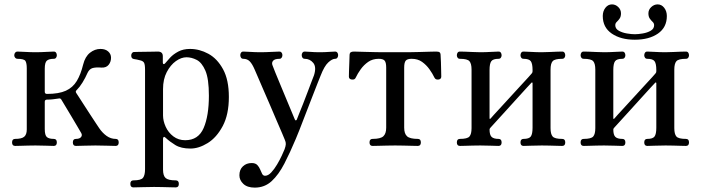

<svg xmlns="http://www.w3.org/2000/svg" viewBox="-20 -665 3195 875"><path d="M49 0Q35 0 35 -16Q35 -32 49 -32Q79 -32 90.5 -42Q102 -52 102 -75V-354Q102 -377 96 -387Q90 -397 59 -397Q53 -397 49 -402Q45 -407 45 -413Q45 -420 49 -425Q53 -430 59 -430Q70 -430 94.5 -428.5Q119 -427 142 -427Q166 -427 190.5 -428.5Q215 -430 225 -430Q232 -430 235.5 -425Q239 -420 239 -413Q239 -407 235.5 -402Q232 -397 225 -397Q204 -397 194 -389Q184 -381 184 -352V-247Q184 -237 194 -237Q248 -237 280 -251.5Q312 -266 330 -296Q348 -326 359 -371Q368 -407 390 -424.5Q412 -442 438 -442Q460 -442 473 -430.5Q486 -419 486 -402Q486 -383 475 -369.5Q464 -356 443 -357Q415 -359 401 -354.5Q387 -350 379 -333Q369 -310 356 -289Q343 -268 329 -254Q323 -249 327 -242Q330 -238 340 -222Q350 -206 364.5 -184Q379 -162 393 -140Q407 -118 418 -102Q429 -86 432 -81Q447 -59 466 -45.5Q485 -32 507 -32Q521 -32 521 -16Q521 0 507 0Q497 0 468 -1Q439 -2 415 -2Q391 -2 363.5 -1Q336 0 326 0Q312 0 312 -16Q312 -32 326 -32Q343 -32 349.5 -40.5Q356 -49 350 -59Q347 -64 334.5 -85.5Q322 -107 305.5 -134.5Q289 -162 275.5 -184.5Q262 -207 259 -212Q255 -218 247 -216Q234 -214 221 -212.5Q208 -211 194 -211Q184 -211 184 -201V-77Q184 -48 194 -40Q204 -32 225 -32Q239 -32 239 -16Q239 0 225 0Q215 0 190.5 -1Q166 -2 142 -2Q126 -2 107 -1.5Q88 -1 72 -0.5Q56 0 49 0Z M588 189Q574 189 574 173Q574 157 588 157Q623 157 632 145Q641 133 641 106V-347Q641 -371 636.5 -379Q632 -387 619 -390Q613 -392 604.5 -393.5Q596 -395 590 -396Q578 -398 578 -412Q578 -418 581.5 -423Q585 -428 591 -428Q594 -428 609 -428.5Q624 -429 642.5 -429Q661 -429 677 -429.5Q693 -430 699 -430Q722 -430 722 -409V-380Q722 -374 725.5 -373Q729 -372 733 -377Q741 -387 755.5 -402.5Q770 -418 792.5 -430Q815 -442 846 -442Q889 -442 929.5 -420Q970 -398 996.5 -349.5Q1023 -301 1023 -223Q1023 -143 995 -90.5Q967 -38 926.5 -13Q886 12 848 12Q805 12 779 -4Q753 -20 735 -37Q729 -43 726 -40.5Q723 -38 723 -33V108Q723 136 735 146.5Q747 157 781 157Q795 157 795 173Q795 189 781 189Q775 189 757 188.5Q739 188 718.5 187.5Q698 187 682 187Q658 187 628 188Q598 189 588 189ZM824 -26Q884 -26 908 -81.5Q932 -137 932 -229Q932 -306 916 -343Q900 -380 876.5 -392Q853 -404 830 -404Q806 -404 781.5 -386.5Q757 -369 740 -336.5Q723 -304 723 -259V-139Q723 -114 735 -87.5Q747 -61 770 -43.5Q793 -26 824 -26Z M1141 190Q1107 190 1089 173Q1071 156 1071 134Q1071 108 1087 93Q1103 78 1127 78Q1144 78 1152.5 87Q1161 96 1165.5 107Q1170 118 1174.5 127Q1179 136 1188 136Q1202 136 1216 121Q1230 106 1242.5 85Q1255 64 1264 44.5Q1273 25 1277 15Q1282 1 1282.5 -8Q1283 -17 1278 -28Q1276 -34 1265.5 -58Q1255 -82 1240.5 -116Q1226 -150 1210 -187.5Q1194 -225 1179 -259Q1164 -293 1154 -317Q1144 -341 1141 -347Q1130 -373 1118.5 -385Q1107 -397 1089 -397Q1082 -397 1078.5 -402Q1075 -407 1075 -414Q1075 -420 1078.5 -425Q1082 -430 1089 -430Q1099 -430 1121 -428.5Q1143 -427 1167 -427Q1190 -427 1217 -428.5Q1244 -430 1254 -430Q1260 -430 1263.5 -425Q1267 -420 1267 -414Q1267 -407 1263.5 -402Q1260 -397 1254 -397Q1232 -397 1224.5 -388Q1217 -379 1222 -367Q1224 -361 1234.5 -335Q1245 -309 1259.5 -274.5Q1274 -240 1288 -206Q1302 -172 1312 -148.5Q1322 -125 1323 -122Q1325 -116 1328.5 -116.5Q1332 -117 1333 -121Q1335 -127 1343 -146.5Q1351 -166 1361.5 -192.5Q1372 -219 1382 -246Q1392 -273 1400 -293.5Q1408 -314 1411 -322Q1423 -360 1407.5 -378.5Q1392 -397 1369 -397Q1362 -397 1358.5 -402Q1355 -407 1355 -414Q1355 -420 1358.5 -425Q1362 -430 1369 -430Q1379 -430 1396 -428.5Q1413 -427 1437 -427Q1461 -427 1479 -428.5Q1497 -430 1507 -430Q1514 -430 1517.5 -425Q1521 -420 1521 -414Q1521 -407 1517.5 -402Q1514 -397 1507 -397Q1494 -397 1476 -380.5Q1458 -364 1441 -320Q1438 -313 1427 -285Q1416 -257 1401 -218.5Q1386 -180 1371 -141Q1356 -102 1344.5 -72.5Q1333 -43 1328 -32Q1302 30 1276 80.5Q1250 131 1218 160.5Q1186 190 1141 190Z M1678 0Q1664 0 1664 -16Q1664 -32 1678 -32Q1714 -32 1727 -44Q1740 -56 1740 -83V-357Q1740 -380 1733 -388.5Q1726 -397 1706 -397Q1678 -397 1658 -383Q1638 -369 1624 -349.5Q1610 -330 1601 -311Q1597 -301 1583.5 -302.5Q1570 -304 1570 -316Q1570 -321 1570.5 -340.5Q1571 -360 1572 -381.5Q1573 -403 1573 -412Q1573 -423 1578 -426.5Q1583 -430 1593 -430Q1595 -430 1610.5 -429.5Q1626 -429 1647 -428.5Q1668 -428 1688.5 -427.5Q1709 -427 1720 -427H1842Q1862 -427 1891 -428Q1920 -429 1943 -429.5Q1966 -430 1968 -430Q1979 -430 1983.5 -426.5Q1988 -423 1988 -412Q1989 -403 1989.5 -381.5Q1990 -360 1990.5 -340.5Q1991 -321 1991 -316Q1991 -304 1978 -302.5Q1965 -301 1960 -311Q1951 -330 1937 -349.5Q1923 -369 1903.5 -383Q1884 -397 1856 -397Q1836 -397 1829 -388.5Q1822 -380 1822 -357V-83Q1822 -56 1835 -44Q1848 -32 1884 -32Q1898 -32 1898 -16Q1898 0 1884 0Q1877 0 1858.5 -0.5Q1840 -1 1818.5 -1.5Q1797 -2 1781 -2Q1765 -2 1743.5 -1.5Q1722 -1 1703.5 -0.5Q1685 0 1678 0Z M2076 0Q2062 0 2062 -16Q2062 -32 2076 -32Q2110 -32 2119.5 -43Q2129 -54 2129 -81V-348Q2129 -375 2119.5 -386Q2110 -397 2076 -397Q2069 -397 2065.5 -402Q2062 -407 2062 -413Q2062 -420 2065.5 -425Q2069 -430 2076 -430Q2083 -430 2099 -429.5Q2115 -429 2134 -428Q2153 -427 2169 -427Q2193 -427 2217.5 -428.5Q2242 -430 2252 -430Q2259 -430 2262.5 -425Q2266 -420 2266 -413Q2266 -407 2262.5 -402Q2259 -397 2252 -397Q2227 -397 2219 -386Q2211 -375 2211 -346V-127Q2211 -120 2216 -125Q2217 -127 2230.5 -141.5Q2244 -156 2265 -179Q2286 -202 2309 -227Q2332 -252 2353 -275Q2374 -298 2388 -313Q2402 -328 2403 -330Q2407 -334 2407 -340V-346Q2407 -375 2399 -386Q2391 -397 2366 -397Q2359 -397 2355.5 -402Q2352 -407 2352 -413Q2352 -420 2355.5 -425Q2359 -430 2366 -430Q2376 -430 2400.5 -428.5Q2425 -427 2449 -427Q2465 -427 2484 -428Q2503 -429 2519.5 -429.5Q2536 -430 2542 -430Q2549 -430 2552.5 -425Q2556 -420 2556 -413Q2556 -407 2552.5 -402Q2549 -397 2542 -397Q2508 -397 2498.5 -386Q2489 -375 2489 -348V-81Q2489 -54 2498.5 -43Q2508 -32 2542 -32Q2556 -32 2556 -16Q2556 0 2542 0Q2536 0 2519.5 -0.5Q2503 -1 2484 -1.5Q2465 -2 2449 -2Q2425 -2 2400.5 -1Q2376 0 2366 0Q2352 0 2352 -16Q2352 -32 2366 -32Q2391 -32 2399 -43Q2407 -54 2407 -83V-286Q2407 -288 2405.5 -289Q2404 -290 2402 -288Q2400 -286 2381 -265.5Q2362 -245 2335.5 -215.5Q2309 -186 2282 -156.5Q2255 -127 2236.5 -106.5Q2218 -86 2216 -84Q2211 -79 2211 -75Q2211 -50 2220.5 -41Q2230 -32 2252 -32Q2266 -32 2266 -16Q2266 0 2252 0Q2242 0 2217.5 -1Q2193 -2 2169 -2Q2153 -2 2134 -1.5Q2115 -1 2099 -0.5Q2083 0 2076 0Z M2640 0Q2626 0 2626 -16Q2626 -32 2640 -32Q2674 -32 2683.5 -43Q2693 -54 2693 -81V-348Q2693 -375 2683.5 -386Q2674 -397 2640 -397Q2633 -397 2629.5 -402Q2626 -407 2626 -413Q2626 -420 2629.5 -425Q2633 -430 2640 -430Q2647 -430 2663 -429.5Q2679 -429 2698 -428Q2717 -427 2733 -427Q2757 -427 2781.5 -428.5Q2806 -430 2816 -430Q2823 -430 2826.5 -425Q2830 -420 2830 -413Q2830 -407 2826.5 -402Q2823 -397 2816 -397Q2791 -397 2783 -386Q2775 -375 2775 -346V-127Q2775 -120 2780 -125Q2781 -127 2794.5 -141.5Q2808 -156 2829 -179Q2850 -202 2873 -227Q2896 -252 2917 -275Q2938 -298 2952 -313Q2966 -328 2967 -330Q2971 -334 2971 -340V-346Q2971 -375 2963 -386Q2955 -397 2930 -397Q2923 -397 2919.5 -402Q2916 -407 2916 -413Q2916 -420 2919.5 -425Q2923 -430 2930 -430Q2940 -430 2964.5 -428.5Q2989 -427 3013 -427Q3029 -427 3048 -428Q3067 -429 3083.5 -429.5Q3100 -430 3106 -430Q3113 -430 3116.5 -425Q3120 -420 3120 -413Q3120 -407 3116.5 -402Q3113 -397 3106 -397Q3072 -397 3062.5 -386Q3053 -375 3053 -348V-81Q3053 -54 3062.5 -43Q3072 -32 3106 -32Q3120 -32 3120 -16Q3120 0 3106 0Q3100 0 3083.5 -0.5Q3067 -1 3048 -1.5Q3029 -2 3013 -2Q2989 -2 2964.5 -1Q2940 0 2930 0Q2916 0 2916 -16Q2916 -32 2930 -32Q2955 -32 2963 -43Q2971 -54 2971 -83V-286Q2971 -288 2969.5 -289Q2968 -290 2966 -288Q2964 -286 2945 -265.5Q2926 -245 2899.5 -215.5Q2873 -186 2846 -156.5Q2819 -127 2800.5 -106.5Q2782 -86 2780 -84Q2775 -79 2775 -75Q2775 -50 2784.5 -41Q2794 -32 2816 -32Q2830 -32 2830 -16Q2830 0 2816 0Q2806 0 2781.5 -1Q2757 -2 2733 -2Q2717 -2 2698 -1.5Q2679 -1 2663 -0.5Q2647 0 2640 0ZM2873 -484Q2809 -484 2768 -512Q2727 -540 2727 -592Q2727 -614 2739 -629.5Q2751 -645 2769 -645Q2785 -645 2797.5 -633Q2810 -621 2810 -604Q2810 -589 2803.5 -580Q2797 -571 2790.5 -565Q2784 -559 2784 -550Q2784 -534 2800 -525Q2816 -516 2837 -512.5Q2858 -509 2873 -509Q2888 -509 2909 -512.5Q2930 -516 2945.5 -525Q2961 -534 2961 -550Q2961 -559 2954.5 -565Q2948 -571 2941.5 -580Q2935 -589 2935 -604Q2935 -621 2948 -633Q2961 -645 2977 -645Q2995 -645 3007 -629.5Q3019 -614 3019 -592Q3019 -540 2978.5 -512Q2938 -484 2873 -484Z"/></svg>

Font: Zen Old Mincho
Style: Regular
Weight: 400
Designer: Yoshimichi Ohira
Foundry: Positype
Version: Version 1.001